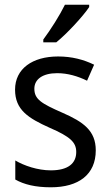

<svg xmlns="http://www.w3.org/2000/svg" viewBox="-20 -786 468 816"><path d="M359 -756V-766H256C234 -721 196 -661 164 -618V-606H219C264 -642 334 -718 359 -756ZM387 -147C387 -231 334 -268 245 -307C156 -346 126 -364 126 -409C126 -449 161 -475 223 -475C268 -475 311 -462 350 -443L380 -511C335 -533 285 -546 227 -546C118 -546 44 -494 44 -405C44 -319 100 -284 191 -243C279 -205 304 -181 304 -140C304 -92 270 -62 196 -62C140 -62 82 -82 45 -104V-23C82 -2 130 10 196 10C314 10 387 -44 387 -147Z"/></svg>

Font: Noto Sans Georgian SemiCondensed
Style: Regular
Weight: 400
Width: 4
Designer: Monotype Design Team, Akaki Razmadze
Foundry: Google LLC
Version: Version 2.005